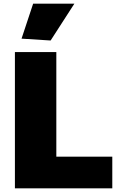

<svg xmlns="http://www.w3.org/2000/svg" viewBox="-20 -1023 642 1043"><path d="M97 -813 160 -1003H384L255 -803ZM61 -740H286V-172H590V0H61Z"/></svg>

Font: Encode Sans Normal
Style: Black
Weight: 900
Designer: Pablo Impallari, Andres Torresi
Foundry: Pablo Impallari, Andres Torresi
Version: Version 1.000; ttfautohint (v1.00) -l 8 -r 50 -G 200 -x 14 -